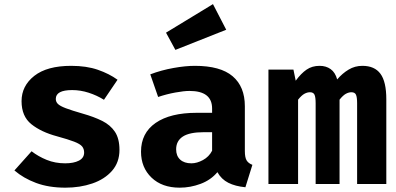

<svg xmlns="http://www.w3.org/2000/svg" viewBox="-20 -876 1886 914"><path d="M290.3 -98.5Q330.8 -98.5 355.6 -111.3Q380.5 -124.1 380.5 -149.7Q380.5 -167.2 370.8 -179Q361 -190.8 333.3 -201.5Q305.6 -212.3 251.3 -227.2Q176.4 -247.2 129.5 -284.6Q82.6 -322.1 82.6 -394.4Q82.6 -467.2 143.3 -514.9Q204.1 -562.6 319 -562.6Q391.8 -562.6 445.9 -543.8Q500 -525.1 539.5 -496.4L474.9 -401Q441 -422.1 402.1 -434.6Q363.1 -447.2 323.6 -447.2Q245.6 -447.2 245.6 -405.1Q245.6 -391.3 255.6 -381.3Q265.6 -371.3 293.3 -360.8Q321 -350.3 374.4 -334.9Q427.2 -320 466.4 -300.5Q505.6 -281 527.2 -248.5Q548.7 -215.9 548.7 -162.6Q548.7 -103.1 513.3 -62.8Q477.9 -22.6 419.5 -2.6Q361 17.4 291.3 17.4Q212.3 17.4 151.8 -5.1Q91.3 -27.7 48.7 -64.6L130.3 -155.9Q162.1 -131.3 202.3 -114.9Q242.6 -98.5 290.3 -98.5Z M1145.6 -156.9Q1145.6 -126.2 1154.1 -112.3Q1162.6 -98.5 1181.5 -91.3L1148.2 15.4Q1100 10.8 1066.9 -5.9Q1033.8 -22.6 1014.9 -56.4Q983.6 -19 934.9 -0.8Q886.2 17.4 835.4 17.4Q751.3 17.4 701.3 -30.5Q651.3 -78.5 651.3 -153.8Q651.3 -242.6 720.8 -290.8Q790.3 -339 916.4 -339H989.7V-359.5Q989.7 -443.1 882.1 -443.1Q855.9 -443.1 814.9 -435.6Q773.8 -428.2 732.8 -414.4L695.4 -522.1Q748.2 -542.1 805.4 -552.3Q862.6 -562.6 907.7 -562.6Q1029.2 -562.6 1087.4 -513.1Q1145.6 -463.6 1145.6 -370.3ZM891.3 -98.5Q917.4 -98.5 946.2 -114.1Q974.9 -129.7 989.7 -158.5V-246.7H949.7Q882.1 -246.7 850.3 -225.9Q818.5 -205.1 818.5 -165.1Q818.5 -133.8 837.7 -116.2Q856.9 -98.5 891.3 -98.5ZM993.8 -856.4 1056.9 -734.4 814.9 -638.5 770.3 -720.5Z M1705.1 -562.6Q1763.1 -562.6 1791 -524.9Q1819 -487.2 1819 -403.1V0H1680V-384.6Q1680 -413.3 1674.6 -425.1Q1669.2 -436.9 1652.8 -436.9Q1640 -436.9 1626.4 -429.5Q1612.8 -422.1 1596.4 -401.5V0H1482.6V-384.6Q1482.6 -413.3 1477.2 -425.1Q1471.8 -436.9 1455.4 -436.9Q1442.6 -436.9 1429 -429.5Q1415.4 -422.1 1399 -401.5V0H1257.9V-544.6H1376.9L1387.7 -491.8Q1413.3 -526.7 1439.5 -544.6Q1465.6 -562.6 1501.5 -562.6Q1532.3 -562.6 1554.1 -546.9Q1575.9 -531.3 1585.1 -497.9Q1609.7 -526.7 1639.5 -544.6Q1669.2 -562.6 1705.1 -562.6Z"/></svg>

Font: FiraCode Nerd Font Mono
Style: Bold
Weight: 700
Monospace: yes
Designer: Carrois Corporate, Edenspiekermann AG, Nikita Prokopov
Foundry: Carrois Corporate, Edenspiekermann AG, Nikita Prokopov
Version: Version 6.002;Nerd Fonts 3.3.0